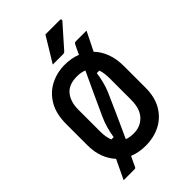

<svg xmlns="http://www.w3.org/2000/svg" viewBox="-294 -1054 1239 1239"><g transform="rotate(-45 325.0 -435.0)"><path d="M375 -946H508Q514 -946 516.5 -941Q519 -936 515 -931Q496 -910 482 -894Q468 -878 454.5 -863Q441 -848 424 -828.5Q407 -809 382 -781Q376 -775 366 -775H271Q299 -820 323 -860Q347 -900 375 -946ZM325 -720Q385 -720 435 -700Q443 -717 449.5 -731Q456 -745 462 -757Q468 -770 472 -773Q476 -776 486 -776H580Q564 -743 548 -711Q532 -679 516 -647Q550 -612 569.5 -561Q589 -510 589 -442V-247Q589 -160 554 -100.5Q519 -41 459.5 -10.5Q400 20 325 20Q263 20 212 -1Q203 17 195.5 33Q188 49 181 64Q177 73 174 74.5Q171 76 164 76H67Q81 48 98.5 10Q116 -28 130 -56Q98 -90 79.5 -138Q61 -186 61 -248V-442Q61 -535 97 -596.5Q133 -658 193.5 -689Q254 -720 325 -720ZM182 -254Q182 -225 186 -203.5Q190 -182 197 -166H218Q223 -201 233.5 -238.5Q244 -276 260 -311Q294 -386 329.5 -462.5Q365 -539 393 -599Q365 -611 327 -611Q252 -611 217 -567.5Q182 -524 182 -453ZM268 -110Q266 -106 264 -101Q292 -91 328 -91Q389 -91 428.5 -133Q468 -175 468 -256V-453Q468 -504 456 -535H433Q429 -503 420 -466.5Q411 -430 397 -397Q366 -327 333.5 -254Q301 -181 268 -110Z"/></g></svg>

Font: Recursive Sn Lnr St SmB
Style: Regular
Weight: 600
Version: Version 1.079;hotconv 1.0.112;makeotfexe 2.5.65598; ttfautoh